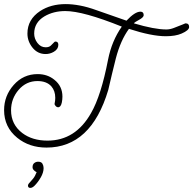

<svg xmlns="http://www.w3.org/2000/svg" viewBox="-142 -678 944 938"><path d="M85 43Q1 43 -58 -5Q-122 -57 -122 -140Q-122 -210 -75 -263Q-28 -316 42 -316Q90 -316 124 -288Q163 -257 163 -206Q163 -192 160 -177Q155 -154 142 -154Q135 -154 129 -161Q123 -168 125 -173Q128 -187 128 -200Q128 -234 109 -256Q86 -282 41 -282Q-14 -282 -51 -239Q-88 -196 -88 -139Q-88 -70 -33 -28Q16 9 90 9Q227 9 303 -126Q352 -211 386 -387Q404 -478 453 -548Q264 -624 177 -624Q119 -624 75 -598Q25 -568 25 -514Q25 -489 41 -468Q57 -447 81 -447Q98 -447 106.5 -455.5Q115 -464 124 -473Q126 -475 129 -475Q143 -475 143 -459Q143 -438 121 -425Q102 -414 81 -414Q42 -414 17 -445Q-8 -476 -8 -514Q-8 -583 54 -624Q106 -658 179 -658Q211 -658 248.5 -651Q286 -644 330 -628L476 -577Q517 -621 544 -621Q560 -621 560 -604Q560 -595 544 -585L520 -571Q514 -567 512 -564Q613 -534 671 -534Q688 -534 707.5 -541.5Q727 -549 752 -559L759 -562Q763 -564 764 -564Q782 -564 782 -546Q782 -530 745 -514Q715 -501 668 -501Q599 -501 488 -537Q447 -481 424 -393Q414 -355 405 -316Q396 -277 387 -239Q303 43 85 43ZM2 215Q9 208 19.5 195Q30 182 37 163Q33 162 25 155Q17 148 17 139Q17 125 25.5 118.5Q34 112 44 112Q60 112 65.5 122Q71 132 71 143Q71 165 57 189Q43 213 27 229Q16 240 6 240Q-3 240 -5 232Q-7 224 2 215Z"/></svg>

Font: Send Flowers
Style: Regular
Weight: 400
Designer: Robert E. Leuschke
Foundry: Robert E. Leuschke
Version: Version 1.010; ttfautohint (v1.8.4.7-5d5b)